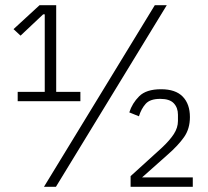

<svg xmlns="http://www.w3.org/2000/svg" viewBox="-20 -718 800 738"><path d="M289 -329H48V-365H152V-663H146L59 -581L32 -606L132 -698H196V-365H289ZM195 0H149L575 -698H621ZM721 -36V0H482V-41L602 -150Q632 -178 648 -202.5Q664 -227 664 -253V-277Q664 -304 648 -321Q632 -338 596 -338Q557 -338 540 -319Q523 -300 514 -271L477 -286Q488 -321 515 -348Q542 -375 599 -375Q655 -375 682.5 -346.5Q710 -318 710 -268Q710 -223 687.5 -191Q665 -159 625 -124L526 -36Z"/></svg>

Font: IBM Plex Sans Condensed Light
Style: Regular
Weight: 300
Width: 3
Designer: Mike Abbink, Paul van der Laan, Pieter van Rosmalen
Foundry: Bold Monday
Version: Version 3.201